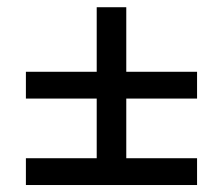

<svg xmlns="http://www.w3.org/2000/svg" viewBox="-20 -618 626 539"><path d="M52.7 -341.3V-416.5H251.5V-597.7H334.5V-416.5H533.2V-341.3H334.5V-173.8H533.2V-98.6H52.7V-173.8H251.5V-341.3Z"/></svg>

Font: CaskaydiaMono NF SemiLight
Style: Regular
Weight: 350
Designer: Aaron Bell
Foundry: Saja Typeworks
Version: Version 2111.001; ttfautohint (v1.8.4);Nerd Fonts 3.1.1